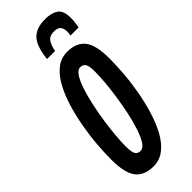

<svg xmlns="http://www.w3.org/2000/svg" viewBox="-297 -934 972 972"><g transform="rotate(-45 189.5 -448.0)"><path d="M144 10Q79 10 47.5 -29.5Q16 -69 16 -165Q16 -213 20.5 -271Q25 -329 36 -390.5Q47 -452 64.5 -509Q82 -566 107 -611.5Q132 -657 166 -683.5Q200 -710 244 -710Q309 -710 340.5 -670.5Q372 -631 372 -535Q372 -487 367.5 -429Q363 -371 352 -309.5Q341 -248 323.5 -191Q306 -134 281 -88.5Q256 -43 221.5 -16.5Q187 10 144 10ZM152 -92Q171 -92 187 -116.5Q203 -141 216.5 -182Q230 -223 240.5 -272.5Q251 -322 258.5 -372.5Q266 -423 269.5 -466.5Q273 -510 273 -538Q273 -580 264 -594Q255 -608 236 -608Q217 -608 201 -583.5Q185 -559 171.5 -518Q158 -477 147.5 -427.5Q137 -378 129.5 -327.5Q122 -277 118.5 -233.5Q115 -190 115 -163Q115 -120 124 -106Q133 -92 152 -92ZM282 -906Q326 -906 352.5 -888.5Q379 -871 379 -818Q379 -788 372 -756H314Q316 -764 316.5 -770Q317 -776 317 -783Q317 -804 307 -817Q297 -830 270 -830Q237 -830 223 -809Q209 -788 204 -756H146Q155 -839 186.5 -872.5Q218 -906 282 -906Z"/></g></svg>

Font: Georama ExtraCondensed SemiBold
Style: Italic
Weight: 600
Width: 2
Italic angle: -9°
Designer: Jean-Baptiste Levee
Foundry: Production Type
Version: Version 1.000